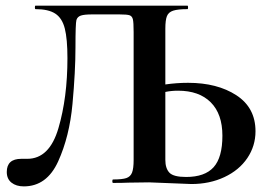

<svg xmlns="http://www.w3.org/2000/svg" viewBox="-20 -645 956 677"><path d="M607.9 -325.2Q584 -325.2 563 -320.8V-81.1Q563 -51.3 577.4 -36.1Q591.8 -21 636.2 -21Q702.1 -21 733.2 -55.4Q764.2 -89.8 764.2 -166.5Q764.2 -243.2 723.1 -284.2Q682.1 -325.2 607.9 -325.2ZM378.9 0Q376 0 376 -6.1Q376 -12.2 378.9 -12.2Q411.1 -12.2 425.5 -17.1Q439.9 -22 445.6 -36.4Q451.2 -50.8 451.2 -81.1V-532.2Q451.2 -566.4 448.5 -577.1Q445.8 -587.9 437 -591.1Q428.2 -594.2 400.9 -594.2H305.2Q277.3 -594.2 265.1 -590.1Q252.9 -585.9 249.5 -574.5Q246.1 -563 246.1 -478Q246.1 -393.1 235.6 -278.6Q225.1 -164.1 185.1 -75.9Q145 12.2 64 12.2Q37.1 12.2 20.5 -1Q3.9 -14.2 3.9 -38.6Q3.9 -85 55.2 -85H76.2Q154.3 -85 186 -192.9Q217.8 -300.8 217.8 -439.9Q217.8 -507.8 208.5 -544.4Q199.2 -581.1 175 -596.9Q150.9 -612.8 105 -612.8Q103 -612.8 103 -618.9Q103 -625 105 -625H641.1Q643.1 -625 643.1 -618.9Q643.1 -612.8 641.1 -612.8Q606.9 -612.8 590.6 -607.4Q574.2 -602.1 568.6 -588.1Q563 -574.2 563 -543.9V-347.2Q603 -353 643.1 -353Q746.1 -353 813.5 -309.1Q880.9 -265.1 880.9 -182.1Q880.9 -130.4 852.1 -87.6Q823.2 -44.9 771.2 -20.5Q719.2 3.9 654.8 3.9L505.9 -2L433.1 -1Q413.1 0 378.9 0Z"/></svg>

Font: Cormorant-Bold
Style: Bold
Weight: 700
Designer: Christian Thalmann (Catharsis Fonts)
Version: Version 3.000